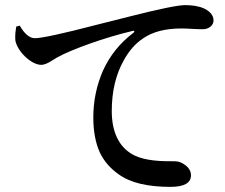

<svg xmlns="http://www.w3.org/2000/svg" viewBox="-20 -730 879 749"><path d="M645 -1C698 -1 725 -16 725 -46C725 -61 718 -74 704 -85C690 -96 676 -101 661 -101C659 -101 656 -101 652 -101C581 -100 529 -109 496 -128C443 -159 416 -216 416 -297C416 -374 432 -440 463 -495C484 -533 509 -561 538 -580C575 -606 625 -619 689 -619C700 -619 716 -618 737 -617C753 -616 764 -616 771 -616C795 -616 813 -631 813 -650C813 -669 801 -685 776 -697C756 -706 731 -710 702 -710C674 -710 601 -695 483 -665C454 -658 412 -647 356 -633C222 -598 142 -581 116 -581C96 -581 76 -597 57 -630L43 -626C43 -624 43 -621 42 -617C39 -598 39 -583 40 -572C47 -531 101 -477 141 -477C152 -477 167 -483 185 -495C193 -500 199 -504 203 -506C259 -537 389 -584 496 -609C505 -612 507 -606 499 -601C448 -562 409 -514 382 -455C357 -398 344 -337 344 -272C344 -217 353 -171 370 -134C386 -101 410 -73 443 -50C488 -17 556 -1 645 -1Z"/></svg>

Font: AllPunType SemiBold
Style: Regular
Weight: 600
Version: 1.0